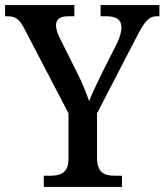

<svg xmlns="http://www.w3.org/2000/svg" viewBox="-23 -734 646 754"><path d="M149 0H456V-44H429C390 -44 358 -53 358 -115V-289L515 -592C546 -652 563 -670 591 -670H603V-714H372V-670H396C433 -670 454 -657 454 -626C454 -612 449 -590 437 -565L379 -450C358 -407 338 -366 327 -337C316 -368 302 -405 281 -446L213 -582C205 -596 197 -618 197 -635C197 -654 208 -670 243 -670H269V-714H-3V-670H9C42 -670 55 -655 75 -617L246 -289V-111C246 -53 213 -44 174 -44H149Z"/></svg>

Font: Noto Serif Tamil SemiCondensed Medium
Style: Regular
Weight: 500
Width: 4
Designer: Indian Type Foundry, Tom Grace, and the Monotype Design Team
Foundry: Monotype Imaging Inc.
Version: Version 2.004